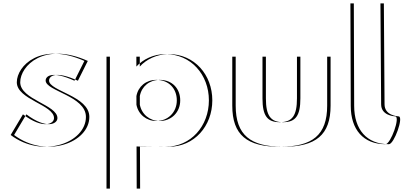

<svg xmlns="http://www.w3.org/2000/svg" viewBox="-20 -845 2422 1125"><path d="M134.5 -175C254 -85 316.5 -119 316.5 -153C316.5 -231 98.5 -261.4 98.5 -363C98.5 -460 239.5 -602 494.5 -488L436.5 -372C300.5 -434 267.5 -397 267.5 -373C267.5 -311 503.5 -283 503.5 -160C503.5 -9 249.5 87 62.5 -54ZM114.5 -175 42.5 -54C229.5 87 483.5 -9 483.5 -160C483.5 -283 247.5 -311 247.5 -373C247.5 -397 280.5 -434 416.5 -372L474.5 -488C219.5 -602 78.5 -460 78.5 -363C78.5 -261.4 296.5 -231 296.5 -153C296.5 -119 234 -85 114.5 -175Z M1036 -257C1036 -186 983 -136 916 -136C858.2 -136 810.4 -174.3 799.4 -231.4L799.3 -282.1C809.7 -338.7 855.6 -377 916 -377C988 -377 1036 -327 1036 -257ZM624 -513H799V-455C837 -497 899 -528 969 -528C1119 -528 1224 -407 1224 -257C1224 -107 1119 15 969 15C938.8 15 869 17.5 800.1 13L801 260H624ZM1016 -257C1016 -327 968 -377 896 -377C835.6 -377 789.7 -338.7 779.3 -282.1L779.4 -231.4C790.4 -174.3 838.2 -136 896 -136C963 -136 1016 -186 1016 -257ZM604 -513V260H781L780.1 13C849 17.5 918.8 15 949 15C1099 15 1204 -107 1204 -257C1204 -407 1099 -528 949 -528C879 -528 817 -497 779 -455V-513Z M1538 -513V-269C1538 -168 1565 -129 1639 -129C1713 -129 1740 -168 1740 -269V-513H1917V-226C1917 -54 1831 15 1639 15C1447 15 1361 -54 1361 -226V-513ZM1518 -513H1341V-226C1341 -54 1427 15 1619 15C1811 15 1897 -54 1897 -226V-513H1720V-269C1720 -168 1693 -129 1619 -129C1545 -129 1518 -168 1518 -269Z M2258.6 0C2128.6 0 2055.2 -86 2055.2 -225L2053.2 -825H2229.2L2233.2 -234C2233.2 -169.4 2305.4 -163.9 2316.2 -163C2346.6 -160.5 2289.2 0 2258.6 0ZM2238.6 0C2269.2 0 2326.6 -160.5 2296.2 -163C2285.4 -163.9 2213.2 -169.4 2213.2 -234L2209.2 -825H2033.2L2035.2 -225C2035.2 -86 2108.6 0 2238.6 0Z"/></svg>

Font: Hussar Plate
Style: Regular
Weight: 700
Foundry: Cannot Into Space Fonts
Version: Version 0.798247